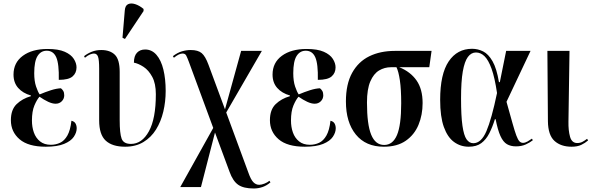

<svg xmlns="http://www.w3.org/2000/svg" viewBox="-20 -826 3373 1094"><path d="M241 10Q141 10 91.5 -32.5Q42 -75 42 -141Q42 -201 74.5 -232.5Q107 -264 156 -278V-282Q110 -295 83.5 -325Q57 -355 57 -401Q57 -469 110 -508Q163 -547 251 -547Q313 -547 349 -531Q385 -515 400.5 -490.5Q416 -466 416 -442Q416 -410 393.5 -390.5Q371 -371 315 -371Q317 -462 300.5 -499.5Q284 -537 246 -537Q213 -537 194 -507Q175 -477 175 -409Q175 -364 185.5 -333Q196 -302 206 -288Q239 -302 270.5 -312Q302 -322 327 -323Q334 -318 340 -308.5Q346 -299 346 -283Q346 -263 332 -249Q318 -235 297 -235Q278 -235 254.5 -246Q231 -257 205 -275Q190 -258 176 -225Q162 -192 162 -139Q162 -102 173 -71Q184 -40 208 -20.5Q232 -1 270 -1Q298 -1 322.5 -12.5Q347 -24 364 -54Q381 -84 387 -138Q404 -134 410.5 -122Q417 -110 417 -95Q417 -71 400.5 -46.5Q384 -22 345 -6Q306 10 241 10Z M693 10Q620 10 582.5 -24.5Q545 -59 545 -140V-435Q545 -485 538.5 -503Q532 -521 515 -521Q506 -521 492.5 -515.5Q479 -510 464 -497L459 -506Q478 -521 502.5 -531Q527 -541 557 -541Q607 -541 634.5 -514Q662 -487 662 -416V-141Q662 -66 673 -36Q684 -6 726 -6Q789 -6 828.5 -78Q868 -150 868 -289Q868 -350 847.5 -388Q827 -426 798 -445Q769 -464 743 -469Q743 -507 760.5 -525.5Q778 -544 807 -544Q845 -544 871.5 -513.5Q898 -483 911 -429.5Q924 -376 924 -308Q924 -247 910.5 -190Q897 -133 869 -88Q841 -43 797 -16.5Q753 10 693 10ZM692 -604 678 -611 691 -766Q693 -794 709.5 -802Q726 -810 750 -802.5Q774 -795 798 -775V-763Z M1426 248Q1368 248 1337.5 227Q1307 206 1288 153L1205 -71L1125 240H1007L1195 -97L1056 -474Q1047 -498 1041 -509.5Q1035 -521 1020 -521Q1000 -521 971 -497L965 -506Q991 -526 1016.5 -533.5Q1042 -541 1067 -541Q1108 -541 1129 -523.5Q1150 -506 1168 -457L1262 -203L1354 -536H1472L1269 -185L1395 157Q1409 197 1423.5 212Q1438 227 1457 227Q1470 227 1487.5 220Q1505 213 1515 204L1521 213Q1499 232 1475 240Q1451 248 1426 248Z M1717 10Q1617 10 1567.5 -32.5Q1518 -75 1518 -141Q1518 -201 1550.5 -232.5Q1583 -264 1632 -278V-282Q1586 -295 1559.5 -325Q1533 -355 1533 -401Q1533 -469 1586 -508Q1639 -547 1727 -547Q1789 -547 1825 -531Q1861 -515 1876.5 -490.5Q1892 -466 1892 -442Q1892 -410 1869.5 -390.5Q1847 -371 1791 -371Q1793 -462 1776.5 -499.5Q1760 -537 1722 -537Q1689 -537 1670 -507Q1651 -477 1651 -409Q1651 -364 1661.5 -333Q1672 -302 1682 -288Q1715 -302 1746.5 -312Q1778 -322 1803 -323Q1810 -318 1816 -308.5Q1822 -299 1822 -283Q1822 -263 1808 -249Q1794 -235 1773 -235Q1754 -235 1730.5 -246Q1707 -257 1681 -275Q1666 -258 1652 -225Q1638 -192 1638 -139Q1638 -102 1649 -71Q1660 -40 1684 -20.5Q1708 -1 1746 -1Q1774 -1 1798.5 -12.5Q1823 -24 1840 -54Q1857 -84 1863 -138Q1880 -134 1886.5 -122Q1893 -110 1893 -95Q1893 -71 1876.5 -46.5Q1860 -22 1821 -6Q1782 10 1717 10Z M2167 10Q2064 10 2007.5 -59.5Q1951 -129 1951 -248Q1951 -347 1986.5 -411Q2022 -475 2084.5 -505.5Q2147 -536 2230 -536H2439L2426 -443H2255Q2319 -417 2353.5 -367.5Q2388 -318 2388 -239Q2388 -171 2364.5 -114.5Q2341 -58 2292 -24Q2243 10 2167 10ZM2169 0Q2218 0 2242 -56.5Q2266 -113 2266 -238Q2266 -317 2258.5 -368Q2251 -419 2239 -443H2208Q2171 -443 2140 -424.5Q2109 -406 2090 -362Q2071 -318 2071 -242Q2071 -117 2095 -58.5Q2119 0 2169 0Z M2651 10Q2604 10 2567 -17Q2530 -44 2509 -102.5Q2488 -161 2488 -257Q2488 -404 2536.5 -476Q2585 -548 2670 -548Q2703 -548 2733 -533Q2763 -518 2786.5 -477Q2810 -436 2823 -358H2828L2864 -536H3003L2866 -246Q2887 -171 2900 -124.5Q2913 -78 2922 -54Q2931 -30 2939.5 -21Q2948 -12 2960 -12Q2972 -12 2986 -20Q3000 -28 3011 -36L3016 -27Q3000 -14 2976 -3Q2952 8 2920 8Q2890 8 2868.5 -4.5Q2847 -17 2831.5 -51Q2816 -85 2804 -147H2800Q2786 -102 2768 -66.5Q2750 -31 2722.5 -10.5Q2695 10 2651 10ZM2677 -10Q2722 -10 2751.5 -78.5Q2781 -147 2812 -296Q2799 -384 2781 -434Q2763 -484 2741 -505.5Q2719 -527 2692 -527Q2665 -527 2646 -501.5Q2627 -476 2617 -419Q2607 -362 2607 -265Q2607 -165 2615 -109.5Q2623 -54 2638.5 -32Q2654 -10 2677 -10Z M3237 10Q3176 10 3139.5 -23Q3103 -56 3102 -135L3099 -536H3225L3219 -133Q3218 -83 3228 -47Q3238 -11 3269 -11Q3286 -11 3299 -18Q3312 -25 3325 -35L3331 -26Q3314 -11 3292 -0.5Q3270 10 3237 10Z"/></svg>

Font: Noto Serif Display Condensed SemiBold
Style: Regular
Weight: 600
Width: 3
Designer: Monotype Design Team
Foundry: Monotype Imaging Inc.
Version: Version 2.009